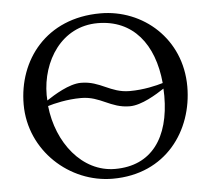

<svg xmlns="http://www.w3.org/2000/svg" viewBox="-50 -718 863 785"><g transform="rotate(-5 381.5 -325.0)"><path d="M620 -335C620 -325 621 -315 621 -305C621 -134 545 -25 395 -25C260 -25 160 -153 144 -305C170 -313 223 -326 281 -326C361 -326 397 -275 477 -275C526 -275 588 -314 620 -335ZM45 -320C45 -130 205 14 382 14C601 14 718 -155 718 -335C718 -532 564 -664 390 -664C166 -664 45 -501 45 -320ZM375 -625C520 -625 604 -519 619 -358C593 -350 540 -337 482 -337C402 -337 366 -388 286 -388C237 -388 175 -349 143 -328C143 -335 142 -343 142 -350C142 -490 227 -625 375 -625Z"/></g></svg>

Font: EB Garamond 12
Style: Regular
Weight: 400
Version: Version 0.016+